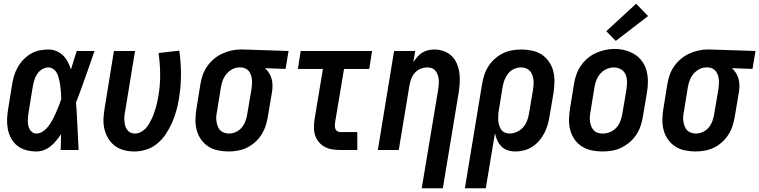

<svg xmlns="http://www.w3.org/2000/svg" viewBox="-20 -803 4065 1028"><path d="M175 8Q148 8 121 1Q94 -6 73.5 -22Q53 -38 40 -61.5Q27 -85 22 -111.5Q17 -138 18 -166Q19 -194 24 -222L45 -352Q49 -376 56 -399Q63 -422 75.5 -444Q88 -466 106 -484.5Q124 -503 145.5 -515.5Q167 -528 191 -533Q215 -538 239 -538Q261 -538 282 -529.5Q303 -521 318 -506Q333 -491 343 -471.5Q353 -452 360 -431Q367 -456 375 -480.5Q383 -505 391 -530H486Q462 -461 438 -392Q414 -323 387 -254Q392 -191 394.5 -127.5Q397 -64 401 0H305Q306 -21 306 -42Q306 -63 307 -85Q295 -67 281.5 -50.5Q268 -34 251.5 -20.5Q235 -7 215.5 0.5Q196 8 175 8ZM175 -88Q190 -88 203.5 -95.5Q217 -103 227.5 -114Q238 -125 246.5 -137.5Q255 -150 262 -163Q269 -176 275 -189.5Q281 -203 287 -217Q293 -231 298 -244.5Q303 -258 308 -272Q308 -285 307 -297.5Q306 -310 305 -323Q304 -336 302 -348.5Q300 -361 297.5 -373Q295 -385 291 -397Q287 -409 280 -419Q273 -429 262 -435.5Q251 -442 239 -442Q221 -442 204.5 -431.5Q188 -421 178 -405Q168 -389 163 -371.5Q158 -354 155 -337L134 -207Q132 -195 130.5 -182.5Q129 -170 129 -157.5Q129 -145 131 -133.5Q133 -122 138.5 -111.5Q144 -101 153.5 -94.5Q163 -88 175 -88Z M700 8Q671 8 644 1Q617 -6 595.5 -22Q574 -38 560 -61Q546 -84 539.5 -110.5Q533 -137 534 -165.5Q535 -194 540 -222L590 -530H703L650 -207Q647 -194 646 -181Q645 -168 646 -155.5Q647 -143 650 -131Q653 -119 660 -109Q667 -99 678 -93.5Q689 -88 702 -88Q717 -88 732 -95Q747 -102 758.5 -114Q770 -126 778 -140Q786 -154 793 -168.5Q800 -183 805 -198Q810 -213 814.5 -228Q819 -243 822 -258Q825 -273 828 -288Q838 -347 837.5 -404.5Q837 -462 829 -519L940 -532Q949 -468 949 -404Q949 -340 938 -274Q933 -242 924 -210Q915 -178 901.5 -147Q888 -116 869 -87Q850 -58 823.5 -35.5Q797 -13 764.5 -2.5Q732 8 700 8Z M1204 8Q1175 8 1146.5 2Q1118 -4 1095 -19Q1072 -34 1056 -57Q1040 -80 1033 -107Q1026 -134 1026.5 -163.5Q1027 -193 1032 -222L1053 -352Q1057 -377 1065.5 -401.5Q1074 -426 1089 -447.5Q1104 -469 1124.5 -486.5Q1145 -504 1168.5 -515Q1192 -526 1217 -532Q1242 -538 1267 -538Q1271 -538 1275 -538Q1279 -538 1283 -538L1525 -530L1509 -434L1399 -438Q1412 -426 1421 -411.5Q1430 -397 1434.5 -380Q1439 -363 1439 -344.5Q1439 -326 1436 -308L1414 -178Q1410 -153 1402 -128.5Q1394 -104 1380 -82Q1366 -60 1346 -42Q1326 -24 1302.5 -12.5Q1279 -1 1253.5 3.5Q1228 8 1204 8ZM1206 -88Q1225 -88 1243.5 -96.5Q1262 -105 1275 -121Q1288 -137 1294.5 -155.5Q1301 -174 1304 -193L1326 -323Q1328 -336 1329 -349Q1330 -362 1329 -374.5Q1328 -387 1324.5 -398.5Q1321 -410 1314 -420Q1307 -430 1296 -435.5Q1285 -441 1272 -442H1267Q1265 -442 1263.5 -442Q1262 -442 1261 -442Q1242 -442 1224 -432.5Q1206 -423 1193 -407.5Q1180 -392 1173 -373.5Q1166 -355 1163 -337L1142 -207Q1139 -193 1138 -179.5Q1137 -166 1139 -153Q1141 -140 1145.5 -127.5Q1150 -115 1158.5 -106Q1167 -97 1179.5 -92.5Q1192 -88 1206 -88Z M1800 0Q1778 0 1757 -3.5Q1736 -7 1718 -17Q1700 -27 1687 -42.5Q1674 -58 1667.5 -77.5Q1661 -97 1661 -119Q1661 -141 1664 -163L1709 -434H1575L1590 -530H1972L1957 -434H1822L1774 -147Q1773 -138 1773 -129.5Q1773 -121 1775.5 -113.5Q1778 -106 1785 -101Q1792 -96 1800 -96H1893V0Z M2238 205 2326 -323Q2328 -337 2329 -350Q2330 -363 2329 -376Q2328 -389 2324 -401Q2320 -413 2312.5 -423Q2305 -433 2293 -437.5Q2281 -442 2268 -442Q2250 -442 2232.5 -435Q2215 -428 2202.5 -414.5Q2190 -401 2183 -384Q2176 -367 2173 -350L2115 0H2003L2090 -530H2203L2193 -469Q2202 -484 2213.5 -497.5Q2225 -511 2240 -520.5Q2255 -530 2272 -534Q2289 -538 2305 -538Q2332 -538 2356.5 -529Q2381 -520 2398.5 -503Q2416 -486 2426 -462.5Q2436 -439 2439.5 -413.5Q2443 -388 2441.5 -361Q2440 -334 2436 -308L2351 205Z M2469 205 2561 -352Q2565 -377 2573 -401.5Q2581 -426 2595 -448Q2609 -470 2629 -488Q2649 -506 2672.5 -517.5Q2696 -529 2721.5 -533.5Q2747 -538 2771 -538Q2800 -538 2828.5 -532Q2857 -526 2880 -511Q2903 -496 2919 -473Q2935 -450 2942 -423Q2949 -396 2948.5 -366.5Q2948 -337 2944 -308L2922 -178Q2918 -155 2911.5 -132.5Q2905 -110 2893.5 -88.5Q2882 -67 2866 -48.5Q2850 -30 2829.5 -17Q2809 -4 2786 2Q2763 8 2740 8Q2718 8 2698 1.5Q2678 -5 2664.5 -19Q2651 -33 2642.5 -51.5Q2634 -70 2630 -90L2581 205ZM2708 -88Q2728 -88 2747 -96.5Q2766 -105 2780 -120.5Q2794 -136 2801.5 -155Q2809 -174 2812 -193L2834 -323Q2836 -337 2837 -350.5Q2838 -364 2836 -377Q2834 -390 2829.5 -402.5Q2825 -415 2816.5 -424Q2808 -433 2795.5 -437.5Q2783 -442 2769 -442Q2750 -442 2731.5 -433.5Q2713 -425 2700.5 -409Q2688 -393 2681 -374.5Q2674 -356 2671 -337L2652 -220Q2649 -205 2648 -191Q2647 -177 2647.5 -163Q2648 -149 2651.5 -135.5Q2655 -122 2662 -111Q2669 -100 2681.5 -94Q2694 -88 2708 -88Z M3205 8Q3175 8 3147 2Q3119 -4 3095.5 -19Q3072 -34 3056 -57Q3040 -80 3033 -107Q3026 -134 3026.5 -163.5Q3027 -193 3032 -222L3053 -352Q3057 -378 3065.5 -402.5Q3074 -427 3089 -449.5Q3104 -472 3125 -490Q3146 -508 3170.5 -519Q3195 -530 3220 -535.5Q3245 -541 3271 -541Q3301 -541 3328.5 -533.5Q3356 -526 3379.5 -511Q3403 -496 3419 -473Q3435 -450 3442 -423Q3449 -396 3449 -366.5Q3449 -337 3444 -308L3422 -178Q3418 -152 3409.5 -127.5Q3401 -103 3386 -80.5Q3371 -58 3350 -40.5Q3329 -23 3305 -11.5Q3281 0 3255.5 4Q3230 8 3205 8ZM3207 -88Q3227 -88 3246.5 -96Q3266 -104 3280 -119.5Q3294 -135 3301.5 -154.5Q3309 -174 3312 -193L3334 -323Q3337 -344 3337 -365Q3337 -386 3329.5 -404Q3322 -422 3304.5 -432Q3287 -442 3266 -442Q3247 -442 3228 -433.5Q3209 -425 3195 -409.5Q3181 -394 3173.5 -375Q3166 -356 3163 -337L3142 -207Q3139 -193 3138 -179Q3137 -165 3139 -152Q3141 -139 3145.5 -127Q3150 -115 3159 -105.5Q3168 -96 3180.5 -92Q3193 -88 3207 -88ZM3277 -584 3226 -636 3386 -783 3450 -717Z M3704 8Q3675 8 3646.5 2Q3618 -4 3595 -19Q3572 -34 3556 -57Q3540 -80 3533 -107Q3526 -134 3526.5 -163.5Q3527 -193 3532 -222L3553 -352Q3557 -377 3565.5 -401.5Q3574 -426 3589 -447.5Q3604 -469 3624.5 -486.5Q3645 -504 3668.5 -515Q3692 -526 3717 -532Q3742 -538 3767 -538Q3771 -538 3775 -538Q3779 -538 3783 -538L4025 -530L4009 -434L3899 -438Q3912 -426 3921 -411.5Q3930 -397 3934.5 -380Q3939 -363 3939 -344.5Q3939 -326 3936 -308L3914 -178Q3910 -153 3902 -128.5Q3894 -104 3880 -82Q3866 -60 3846 -42Q3826 -24 3802.5 -12.5Q3779 -1 3753.5 3.5Q3728 8 3704 8ZM3706 -88Q3725 -88 3743.5 -96.5Q3762 -105 3775 -121Q3788 -137 3794.5 -155.5Q3801 -174 3804 -193L3826 -323Q3828 -336 3829 -349Q3830 -362 3829 -374.5Q3828 -387 3824.5 -398.5Q3821 -410 3814 -420Q3807 -430 3796 -435.5Q3785 -441 3772 -442H3767Q3765 -442 3763.5 -442Q3762 -442 3761 -442Q3742 -442 3724 -432.5Q3706 -423 3693 -407.5Q3680 -392 3673 -373.5Q3666 -355 3663 -337L3642 -207Q3639 -193 3638 -179.5Q3637 -166 3639 -153Q3641 -140 3645.5 -127.5Q3650 -115 3658.5 -106Q3667 -97 3679.5 -92.5Q3692 -88 3706 -88Z"/></svg>

Font: Iosevka Curly Oblique
Style: Bold
Weight: 700
Italic angle: -9°
Monospace: yes
Designer: Belleve Invis
Foundry: Belleve Invis
Version: Version 11.1.0; ttfautohint (v1.8.3)